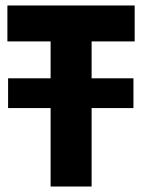

<svg xmlns="http://www.w3.org/2000/svg" viewBox="-20 -680 550 700"><path d="M9.5 -394.5H466.5V-286H9.5ZM164.5 -529H7V-660H471V-529H314V0H164.5Z"/></svg>

Font: League Spartan Thin
Style: Bold
Weight: 700
Version: Version 2.002